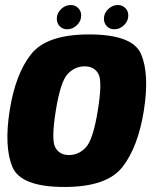

<svg xmlns="http://www.w3.org/2000/svg" viewBox="-20 -739 618 764"><path d="M236.5 5Q62 5 29 -75.5Q-4 -156 18.5 -299.5Q41.5 -445 103.8 -523.5Q166 -602 334.5 -602Q509 -602 542 -522.5Q575 -443 552.5 -299.5Q529.5 -154.5 467.5 -74.8Q405.5 5 236.5 5ZM254.5 -122Q293 -122 321.8 -152.8Q350.5 -183.5 369 -298.5Q388 -414 371.8 -444.5Q355.5 -475 317 -475Q278 -475 249.2 -444.5Q220.5 -414 202 -298.5Q183.5 -183.5 199.8 -152.8Q216 -122 254.5 -122ZM247.5 -622.5Q229 -622.5 217.5 -634.8Q206 -647 206 -664.5Q206 -686.5 223 -702.8Q240 -719 261.5 -719Q279.5 -719 291.2 -707Q303 -695 303 -677.5Q303 -655 286 -638.8Q269 -622.5 247.5 -622.5ZM435 -622.5Q416.5 -622.5 405 -634.8Q393.5 -647 393.5 -664.5Q393.5 -686.5 410.5 -702.8Q427.5 -719 449 -719Q467 -719 478.8 -707Q490.5 -695 490.5 -677.5Q490.5 -655 473.5 -638.8Q456.5 -622.5 435 -622.5Z"/></svg>

Font: Anybody ExtraBold
Style: Italic
Weight: 800
Italic angle: -10°
Designer: Tyler Finck
Foundry: Etcetera Type Company
Version: Version 1.010; ttfautohint (v1.8.3) -l 8 -r 50 -G 200 -x 14 